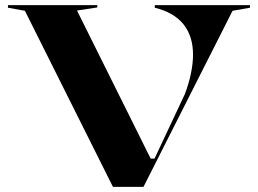

<svg xmlns="http://www.w3.org/2000/svg" viewBox="-20 -728 1005 748"><path d="M420 0 77 -686 11 -698V-708H359V-699L280 -687L567 -110H582L700 -361Q716 -403 724 -442.5Q732 -482 732 -515Q732 -586 695.5 -632.5Q659 -679 583 -698V-708H954V-698L886 -686L539 0Z"/></svg>

Font: Kalnia SemiExpanded Medium
Style: Regular
Weight: 500
Width: 6
Designer: Frida Medrano
Foundry: Frida Medrano
Version: Version 1.105